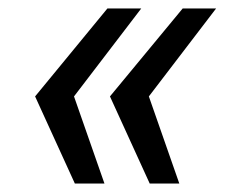

<svg xmlns="http://www.w3.org/2000/svg" viewBox="-20 -530 531 454"><path d="M334 -96 240 -302 412 -510H491L332 -302L404 -96ZM157 -96 63 -302 234 -510H314L155 -302L227 -96Z"/></svg>

Font: Saira Thin Medium
Style: Italic
Weight: 500
Italic angle: -12°
Version: Version 1.101